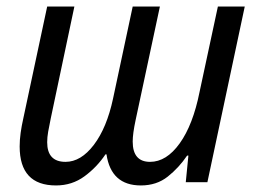

<svg xmlns="http://www.w3.org/2000/svg" viewBox="-20 -556 783 586"><path d="M151 10Q200 10 238 -18Q276 -46 302 -85H305Q319 10 410 10Q458 10 492 -17Q526 -44 551 -81H555L547 0H613L727 -536H645L589 -275Q569 -175 528.5 -118.5Q488 -62 438 -62Q385 -62 385 -124Q385 -148 394 -190L468 -536H385L325 -255Q306 -166 266.5 -114Q227 -62 180 -62Q124 -62 124 -122Q124 -137 127 -154Q130 -171 135 -195L207 -536H124L51 -194Q46 -172 43 -150.5Q40 -129 40 -109Q40 10 151 10Z"/></svg>

Font: Noto Sans UI SemiCondensed
Style: Italic
Weight: 400
Width: 4
Italic angle: -12°
Designer: Monotype Design Team
Foundry: Monotype Imaging Inc.
Version: Version 1.901